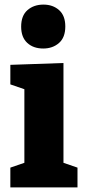

<svg xmlns="http://www.w3.org/2000/svg" viewBox="-20 -815 368 835"><path d="M317 -86V0H25V-86L86 -107V-427L25 -448V-533L256 -541V-107ZM168 -604Q125 -604 98.5 -628.5Q72 -653 72 -699Q72 -747 99.5 -771Q127 -795 169 -795Q210 -795 237 -771Q264 -747 264 -700Q264 -652 236.5 -628Q209 -604 168 -604Z"/></svg>

Font: Bitter ExtraBold
Style: Regular
Weight: 800
Designer: Sol Matas, and Bitter project Authors
Foundry: Sol Matas
Version: Version 2.001